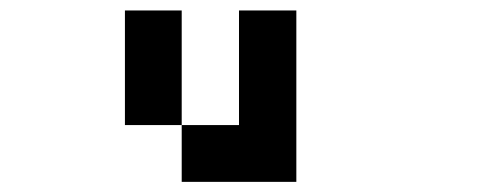

<svg xmlns="http://www.w3.org/2000/svg" viewBox="-20 -576 929 373"><path d="M222.7 -333Q222.7 -388.7 222.7 -555.7Q250 -555.7 333 -555.7Q333 -500 333 -333Q305.7 -333 222.7 -333ZM333 -222.7Q333 -250 333 -333Q360.4 -333 444.3 -333Q444.3 -388.7 444.3 -555.7Q471.7 -555.7 555.7 -555.7Q555.7 -471.7 555.7 -222.7Q500 -222.7 333 -222.7Z"/></svg>

Font: leko majuna
Style: pona
Weight: 400
Designer: Kelsey Higham
Version: Version 2.0